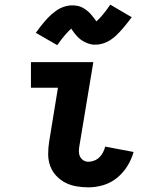

<svg xmlns="http://www.w3.org/2000/svg" viewBox="-20 -797 640 825"><path d="M360 8Q333 8 307.5 3.5Q282 -1 260 -12.5Q238 -24 221 -42.5Q204 -61 195.5 -84.5Q187 -108 187 -134.5Q187 -161 191 -187L229 -420H113V-530H381L321 -169Q319 -158 319 -146Q319 -134 324 -124Q329 -114 338.5 -108Q348 -102 360 -102Q372 -102 385 -107Q398 -112 407.5 -121.5Q417 -131 423 -143Q429 -155 432 -167L554 -144Q545 -112 527 -83Q509 -54 482.5 -32.5Q456 -11 424 -1.5Q392 8 360 8ZM226 -603 134 -656Q143 -669 152 -680.5Q161 -692 169 -701.5Q177 -711 185 -719.5Q193 -728 201 -735Q209 -742 220 -750Q231 -758 242 -763Q253 -768 265.5 -771Q278 -774 290 -774Q295 -774 301 -773.5Q307 -773 312.5 -772Q318 -771 323.5 -769Q329 -767 334 -764.5Q339 -762 343.5 -759Q348 -756 352 -753Q356 -750 361 -745.5Q366 -741 369.5 -737Q373 -733 376 -729Q379 -725 382 -721.5Q385 -718 388 -714Q391 -710 394 -705Q402 -712 407.5 -718Q413 -724 420.5 -732.5Q428 -741 436 -752Q444 -763 454 -777L546 -723Q536 -710 527.5 -699Q519 -688 510.5 -678Q502 -668 494 -659.5Q486 -651 478.5 -644Q471 -637 460 -629Q449 -621 438 -616Q427 -611 414.5 -608Q402 -605 390 -605Q384 -605 378.5 -605.5Q373 -606 367.5 -607.5Q362 -609 356.5 -611Q351 -613 346 -615.5Q341 -618 336.5 -620.5Q332 -623 328 -626Q324 -629 319 -633.5Q314 -638 310.5 -642Q307 -646 303.5 -650Q300 -654 297.5 -657.5Q295 -661 291.5 -666Q288 -671 286 -674Q278 -667 272.5 -661Q267 -655 259.5 -646.5Q252 -638 243.5 -627Q235 -616 226 -603Z"/></svg>

Font: Iosevka Curly XBdEx
Style: Italic
Weight: 800
Width: 7
Italic angle: -9°
Monospace: yes
Designer: Belleve Invis
Foundry: Belleve Invis
Version: Version 11.1.0; ttfautohint (v1.8.3)